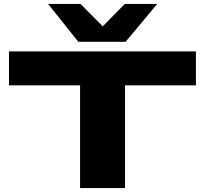

<svg xmlns="http://www.w3.org/2000/svg" viewBox="-20 -963 1050 983"><path d="M983 -526H620V0H390V-526H26V-700H983ZM785 -943 623 -749H381L226 -943H392L506 -828L619 -943Z"/></svg>

Font: Georama ExtraExtended
Style: Bold
Weight: 700
Width: 8
Designer: Jean-Baptiste Levee
Foundry: Production Type
Version: Version 1.000